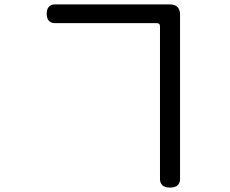

<svg xmlns="http://www.w3.org/2000/svg" viewBox="-20 -765 1040 869"><path d="M228.5 -745.1H748Q771.5 -745.1 783.2 -733.4Q794.9 -721.7 794.9 -698.2V45.9Q794.9 62.5 784.2 73.2Q773.4 84 749.5 84Q725.6 84 714.8 73.2Q704.1 62.5 704.1 45.9V-645.5Q704.1 -653.3 700.7 -656.7Q697.3 -660.2 690.4 -660.2H228.5Q211.9 -660.2 201.7 -670.4Q191.4 -680.7 191.4 -702.6Q191.4 -724.6 201.7 -734.9Q211.9 -745.1 228.5 -745.1Z"/></svg>

Font: TaiwanPearl
Style: Regular
Weight: 400
Version: Version 2.102